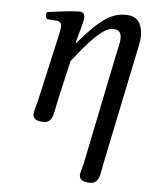

<svg xmlns="http://www.w3.org/2000/svg" viewBox="-50 -482 609 757"><g transform="rotate(5 254.5 -103.0)"><path d="M305 151C301 172 292 196 292 206C292 222 303 233 335 233C373 233 373 190 381 151L471 -283C478 -318 484 -341 484 -359C484 -419 457 -439 418 -439C366 -439 323 -418 231 -310L230 -311L232 -320C242 -359 255 -398 255 -415C255 -429 247 -436 234 -436C202 -436 155 -429 108 -423C101 -415 103 -404 109 -395L149 -392C161 -391 167 -382 167 -372C167 -363 164 -349 158 -321L102 -72C97 -52 89 -27 89 -17C89 -1 100 10 132 10C170 10 169 -34 178 -72L216 -238C279 -320 334 -379 370 -379C391 -379 405 -374 405 -343C405 -329 399 -309 392 -275Z"/></g></svg>

Font: Libertinus Serif
Style: Italic
Weight: 400
Italic angle: -12°
Designer: Philipp H. Poll, Khaled Hosny
Foundry: Caleb Maclennan
Version: Version 7.050;RELEASE